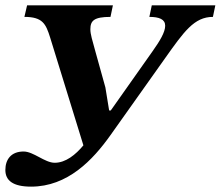

<svg xmlns="http://www.w3.org/2000/svg" viewBox="-33 -677 823 716"><path d="M83 19C219 19 313 -80 379 -173L582 -459C653 -559 691 -614 761 -614L770 -657H533L524 -614C561 -614 583 -605 583 -581C583 -557 563 -524 536 -486L380 -265H374L360 -351L323 -484C311 -528 304 -549 304 -568C304 -600 318 -614 379 -614L388 -657H68L58 -614C126 -614 138 -588 154 -537L278 -135C249 -100 212 -70 171 -70C134 -70 92 -112 55 -112C9 -112 -13 -83 -13 -43C-13 -4 15 19 83 19Z"/></svg>

Font: STIX Two Text
Style: Bold Italic
Weight: 700
Italic angle: -12°
Designer: Ross Mills, John Hudson & Paul Hanslow, Tiro Typeworks Ltd; with prior portions MicroPress Inc. and Coen Hoffman, Elsevi
Foundry: Tiro Typeworks Ltd
Version: Version 2.13 b171